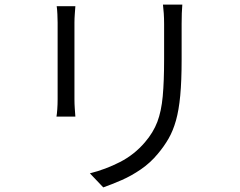

<svg xmlns="http://www.w3.org/2000/svg" viewBox="-20 -775 1040 833"><path d="M771 -755Q768 -721 768 -671Q768 -653 768 -623Q768 -593 768 -563.5Q768 -534 768 -516Q768 -424 762 -360.5Q756 -297 743.5 -252.5Q731 -208 711.5 -174Q692 -140 665 -108Q633 -69 591.5 -40.5Q550 -12 507.5 6.5Q465 25 428 38L370 -23Q438 -40 500.5 -72Q563 -104 609 -158Q645 -200 662.5 -246Q680 -292 686 -357Q692 -422 692 -519Q692 -537 692 -566.5Q692 -596 692 -625Q692 -654 692 -671Q692 -696 690.5 -717Q689 -738 687 -755ZM307 -748Q306 -735 304.5 -714.5Q303 -694 303 -677Q303 -669 303 -636.5Q303 -604 303 -559.5Q303 -515 303 -470Q303 -425 303 -390.5Q303 -356 303 -344Q303 -325 304.5 -303.5Q306 -282 307 -269H225Q227 -280 228.5 -301Q230 -322 230 -344Q230 -356 230 -390.5Q230 -425 230 -470Q230 -515 230 -559.5Q230 -604 230 -636.5Q230 -669 230 -677Q230 -691 229 -713Q228 -735 226 -748Z"/></svg>

Font: Source Han Sans SC Normal
Style: Regular
Weight: 350
Designer: Ryoko NISHIZUKA 西塚涼子 (kana, bopomofo & ideographs); Paul D. Hunt (Latin, Greek & Cyrillic); Sandoll Communications 산돌커뮤니
Foundry: Adobe
Version: Version 2.004;hotconv 1.0.118;makeotfexe 2.5.65603